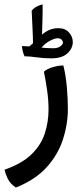

<svg xmlns="http://www.w3.org/2000/svg" viewBox="-40 -508 370 873"><path d="M32.2 344.7Q6.8 328.1 -4.2 305.7Q-15.1 283.2 -19.5 263.7Q60.1 235.8 103.3 193.6Q146.5 151.4 163.6 99.1Q180.7 46.9 180.7 -9.8Q180.7 -51.8 174.3 -96.7Q168 -141.6 159.7 -182.1Q173.8 -194.8 199.2 -202.4Q224.6 -210 248 -210.4Q259.3 -165.5 263.9 -112.1Q268.6 -58.6 268.6 -13.2Q268.6 56.2 246.3 125.5Q224.1 194.8 172.4 252.2Q120.6 309.6 32.2 344.7ZM192.4 -242.7Q159.7 -242.7 127.2 -247.3Q94.7 -252 71.8 -252Q66.9 -260.7 63.7 -274.2Q60.5 -287.6 59.6 -298.3Q63.5 -298.3 77.4 -297.9Q91.3 -297.4 93.8 -296.9Q109.9 -310.5 128.2 -330.1Q146.5 -349.6 170.4 -364.7Q194.3 -379.9 225.6 -379.9Q256.3 -379.9 273.7 -360.4Q291 -340.8 291 -316.9Q291 -288.6 266.8 -265.6Q242.7 -242.7 192.4 -242.7ZM201.2 -288.6Q222.7 -288.6 234.4 -297.4Q246.1 -306.2 246.1 -313.5Q246.1 -321.8 239.7 -327.9Q233.4 -334 222.2 -334Q208.5 -334 186.5 -322.3Q164.6 -310.5 148.9 -291.5Q158.7 -290.5 171.4 -289.6Q184.1 -288.6 201.2 -288.6ZM110.4 -295.4Q109.9 -342.3 107.4 -388.4Q105 -434.6 104 -459Q112.3 -470.7 128.2 -478.8Q144 -486.8 153.8 -487.8Q154.3 -454.6 152.8 -408.9Q151.4 -363.3 150.4 -328.6Z"/></svg>

Font: Harmattan
Style: Bold
Weight: 700
Designer: George W. Nuss III and SIL International
Foundry: SIL International
Version: Version 4.000